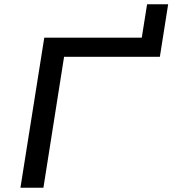

<svg xmlns="http://www.w3.org/2000/svg" viewBox="-20 -882 810 902"><path d="M76 0 188 -705H646L671 -862H770L731 -615H281L184 0Z"/></svg>

Font: Nunito Sans 10pt Expanded Medium
Style: Italic
Weight: 500
Width: 7
Italic angle: -9°
Designer: Vernon Adams
Foundry: Vernon Adams
Version: Version 3.101;gftools[0.9.27]